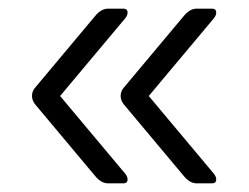

<svg xmlns="http://www.w3.org/2000/svg" viewBox="-20 -506 576 444"><path d="M119 -284 269 -105Q275 -98 275 -91Q275 -82 265 -82H230Q214 -82 200 -99L61 -265Q54 -274 54 -284Q54 -295 61 -303L200 -469Q214 -486 230 -486H265Q275 -486 275 -477Q275 -470 269 -463ZM324 -284 474 -105Q480 -98 480 -91Q480 -82 470 -82H435Q419 -82 405 -99L266 -265Q259 -274 259 -284Q259 -295 266 -303L405 -469Q419 -486 435 -486H470Q480 -486 480 -477Q480 -470 474 -463Z"/></svg>

Font: Solway Light
Style: Regular
Weight: 300
Designer: Mariya V. Pigoulevskaya
Foundry: The Northern Block Ltd.
Version: Version 1.000;hotconv 1.0.109;makeotfexe 2.5.65596